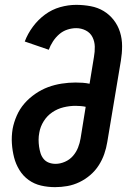

<svg xmlns="http://www.w3.org/2000/svg" viewBox="-20 -763 540 791"><path d="M207 8Q177 8 149 1.5Q121 -5 98 -21.5Q75 -38 60 -62.5Q45 -87 38 -114.5Q31 -142 29 -171.5Q27 -201 32 -232Q37 -259 49 -286.5Q61 -314 80.5 -336.5Q100 -359 125.5 -376.5Q151 -394 178 -404Q205 -414 234 -418.5Q263 -423 291 -423Q306 -423 320.5 -422Q335 -421 349 -418L367 -528Q371 -550 370.5 -571Q370 -592 361 -610Q352 -628 333.5 -637.5Q315 -647 294 -647Q276 -647 257.5 -641Q239 -635 224 -622Q209 -609 198 -592Q187 -575 181 -558L82 -592Q94 -624 115.5 -653Q137 -682 165.5 -703Q194 -724 227.5 -733.5Q261 -743 294 -743Q324 -743 353.5 -737.5Q383 -732 407 -717.5Q431 -703 448.5 -680.5Q466 -658 474.5 -630.5Q483 -603 483 -573Q483 -543 478 -513L422 -178Q418 -153 409.5 -128.5Q401 -104 386.5 -81.5Q372 -59 351.5 -41.5Q331 -24 307 -12.5Q283 -1 257.5 3.5Q232 8 207 8ZM209 -88Q228 -88 247.5 -96.5Q267 -105 280.5 -120.5Q294 -136 301.5 -155Q309 -174 312 -193L333 -323Q324 -325 313 -326Q302 -327 291 -327Q267 -327 242 -321Q217 -315 195.5 -300.5Q174 -286 160 -263.5Q146 -241 142 -217Q139 -202 139 -187.5Q139 -173 141 -159Q143 -145 147 -132Q151 -119 159.5 -108.5Q168 -98 181 -93Q194 -88 209 -88Z"/></svg>

Font: Iosevka SS18
Style: Bold Italic
Weight: 700
Italic angle: -9°
Monospace: yes
Designer: Belleve Invis
Foundry: Belleve Invis
Version: Version 25.1.1; ttfautohint (v1.8.4)